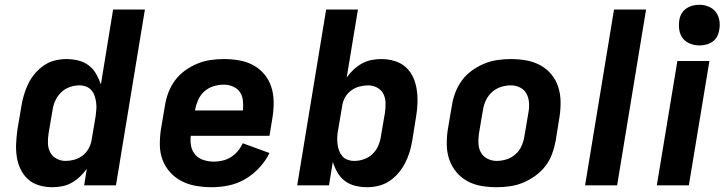

<svg xmlns="http://www.w3.org/2000/svg" viewBox="-20 -775 3040 803"><path d="M199 8Q170 8 143 0Q116 -8 96.5 -26Q77 -44 65.5 -68.5Q54 -93 50 -120.5Q46 -148 47.5 -176.5Q49 -205 53 -234L70 -334Q74 -358 81 -381Q88 -404 99 -426.5Q110 -449 127 -468.5Q144 -488 164.5 -502Q185 -516 209.5 -522Q234 -528 257 -528Q283 -528 307.5 -522Q332 -516 351 -501.5Q370 -487 382 -466Q394 -445 402 -422L453 -735H586L465 0H332L343 -69Q330 -51 314 -36Q298 -21 279.5 -10.5Q261 0 240 4Q219 8 199 8ZM254 -102Q272 -102 290.5 -107Q309 -112 325 -124Q341 -136 350.5 -153.5Q360 -171 363 -189L380 -289Q382 -304 383 -318.5Q384 -333 382 -347Q380 -361 375.5 -374.5Q371 -388 362 -398Q353 -408 340 -413Q327 -418 312 -418Q292 -418 272 -411Q252 -404 236.5 -389.5Q221 -375 212 -355.5Q203 -336 200 -316L183 -216Q180 -196 180.5 -175.5Q181 -155 190 -138Q199 -121 216.5 -111.5Q234 -102 254 -102Z M866 8Q833 8 800.5 2.5Q768 -3 740.5 -17Q713 -31 692 -54Q671 -77 660 -106Q649 -135 648.5 -168Q648 -201 653 -234L670 -334Q674 -361 684.5 -388.5Q695 -416 712.5 -439.5Q730 -463 754.5 -480.5Q779 -498 806 -509Q833 -520 861 -524Q889 -528 916 -528Q949 -528 980.5 -522.5Q1012 -517 1039 -502.5Q1066 -488 1085.5 -464.5Q1105 -441 1114.5 -412Q1124 -383 1124.5 -350.5Q1125 -318 1120 -286L1107 -207H778Q775 -184 779.5 -163Q784 -142 797.5 -127Q811 -112 832 -105.5Q853 -99 875 -99Q893 -99 911.5 -103.5Q930 -108 946 -118Q962 -128 974.5 -143Q987 -158 995 -176L1107 -135Q1091 -102 1064.5 -73.5Q1038 -45 1005.5 -26Q973 -7 937 0.5Q901 8 866 8ZM796 -313H996Q998 -334 996 -354Q994 -374 983.5 -389.5Q973 -405 954.5 -413Q936 -421 916 -421Q895 -421 873.5 -414.5Q852 -408 835 -393Q818 -378 809 -357.5Q800 -337 796 -317Z M1516 8Q1490 8 1465.5 2Q1441 -4 1422 -18.5Q1403 -33 1391 -54Q1379 -75 1372 -98L1356 0H1223L1344 -735H1477L1430 -451Q1443 -469 1459 -484Q1475 -499 1494 -509.5Q1513 -520 1533.5 -524Q1554 -528 1574 -528Q1603 -528 1630 -520Q1657 -512 1677 -494Q1697 -476 1708 -451.5Q1719 -427 1723 -399.5Q1727 -372 1726 -343.5Q1725 -315 1720 -286L1704 -186Q1700 -162 1693 -139Q1686 -116 1674.5 -93.5Q1663 -71 1646.5 -51.5Q1630 -32 1609 -18Q1588 -4 1563.5 2Q1539 8 1516 8ZM1462 -102Q1482 -102 1502 -109Q1522 -116 1537.5 -130.5Q1553 -145 1561.5 -164.5Q1570 -184 1573 -204L1590 -304Q1593 -324 1592.5 -344.5Q1592 -365 1583.5 -382Q1575 -399 1557.5 -408.5Q1540 -418 1520 -418Q1502 -418 1483 -413Q1464 -408 1448 -396Q1432 -384 1422.5 -366.5Q1413 -349 1411 -331L1394 -231Q1391 -216 1390.5 -201.5Q1390 -187 1391.5 -173Q1393 -159 1398 -145.5Q1403 -132 1411.5 -122Q1420 -112 1433.5 -107Q1447 -102 1462 -102Z M2057 8Q2024 8 1992.5 2.5Q1961 -3 1934.5 -17.5Q1908 -32 1888.5 -55.5Q1869 -79 1859 -108Q1849 -137 1848.5 -169.5Q1848 -202 1853 -234L1870 -334Q1874 -361 1884.5 -388.5Q1895 -416 1912.5 -439.5Q1930 -463 1954.5 -480.5Q1979 -498 2006 -509Q2033 -520 2061 -524Q2089 -528 2116 -528Q2149 -528 2180.5 -522.5Q2212 -517 2239 -502.5Q2266 -488 2285.5 -464.5Q2305 -441 2314.5 -412Q2324 -383 2324.5 -350.5Q2325 -318 2320 -286L2304 -186Q2299 -159 2289 -131.5Q2279 -104 2261 -80.5Q2243 -57 2218.5 -39.5Q2194 -22 2167.5 -11Q2141 0 2112.5 4Q2084 8 2057 8ZM2057 -102Q2078 -102 2098.5 -108.5Q2119 -115 2135.5 -129.5Q2152 -144 2161 -164Q2170 -184 2173 -204L2190 -304Q2194 -325 2192.5 -345.5Q2191 -366 2182 -383Q2173 -400 2155 -409Q2137 -418 2117 -418Q2096 -418 2075.5 -411.5Q2055 -405 2038.5 -390.5Q2022 -376 2012.5 -356Q2003 -336 2000 -316L1983 -216Q1980 -195 1981 -174.5Q1982 -154 1991.5 -137Q2001 -120 2019 -111Q2037 -102 2057 -102Z M2427 0 2548 -735H2682L2561 0Z M2727 0 2813 -520H2947L2861 0ZM2905 -585Q2885 -585 2866 -592.5Q2847 -600 2835.5 -615Q2824 -630 2821 -650Q2818 -670 2821 -690Q2823 -705 2830.5 -718Q2838 -731 2850.5 -739.5Q2863 -748 2877 -751.5Q2891 -755 2905 -755Q2925 -755 2943.5 -747.5Q2962 -740 2973.5 -725Q2985 -710 2988.5 -690Q2992 -670 2988 -650Q2986 -635 2979 -622Q2972 -609 2959.5 -600.5Q2947 -592 2933 -588.5Q2919 -585 2905 -585Z"/></svg>

Font: Iosevka Aile Extrabold
Style: Italic
Weight: 800
Italic angle: -9°
Designer: Belleve Invis
Foundry: Belleve Invis
Version: Version 31.1.0; ttfautohint (v1.8.4)